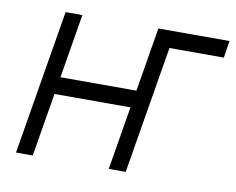

<svg xmlns="http://www.w3.org/2000/svg" viewBox="-65 -629 876 713"><g transform="rotate(10 373.0 -272.5)"><path d="M745.7 -545.5 735.4 -481.2H530.5L450.3 0H386.4L426.1 -239H139.6L99.8 0H36.6L127.5 -545.5H190.7L150.6 -304H437.1L477.3 -545.5Z"/></g></svg>

Font: Inter UI Light
Style: Italic
Weight: 300
Italic angle: 9.39999°
Designer: Rasmus Andersson
Foundry: rsms
Version: 3.2;8d6f07862